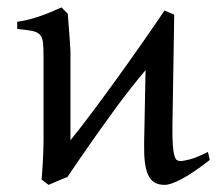

<svg xmlns="http://www.w3.org/2000/svg" viewBox="-20 -489 603 523"><path d="M163.6 -6.8Q149.4 -1.5 137.2 3.9Q125 9.3 112.3 14.6L93.3 0Q94.2 -9.8 95.2 -23.7Q96.2 -37.6 96.9 -52.5Q97.7 -67.4 98.1 -81.8Q98.6 -96.2 98.6 -107.4V-332.5Q98.6 -357.9 97.2 -372.3Q95.7 -386.7 88.9 -394.3Q82 -401.9 67.6 -404.8Q53.2 -407.7 26.9 -410.2V-429.7Q44.4 -432.1 59.3 -436Q74.2 -439.9 88.4 -444.8Q102.5 -449.7 116.9 -455.6Q131.3 -461.4 147.5 -468.8L164.6 -451.7L168.5 -400.9Q169.4 -391.1 169.9 -381.8Q170.4 -372.6 170.9 -365.7Q171.4 -356.9 171.9 -350.1V-106.9Q197.3 -138.2 228.8 -180.2Q260.3 -222.2 294.2 -269Q328.1 -315.9 362.5 -365Q397 -414.1 428.2 -460.4L454.6 -449.2L449.7 -147.9Q449.2 -114.3 450.7 -94.7Q452.1 -75.2 455.1 -65.2Q458 -55.2 462.2 -52.7Q466.3 -50.3 471.7 -50.3Q479 -50.3 497.3 -54.9Q515.6 -59.6 546.4 -75.2L551.3 -53.2Q506.3 -18.1 475.6 -1.7Q444.8 14.6 428.7 14.6Q411.6 14.6 400.6 7.8Q389.6 1 383.3 -12.9Q377 -26.9 374.5 -48.3Q372.1 -69.8 372.6 -99.1L376.5 -297.9Q357.4 -275.4 336.7 -249Q315.9 -222.7 295.4 -194.8Q274.9 -167 255.4 -139.4Q235.8 -111.8 218.5 -86.9Q201.2 -62 187 -41.3Q172.9 -20.5 163.6 -6.8Z"/></svg>

Font: Gentium Plus
Style: Regular
Weight: 400
Designer: J. Victor Gaultney, Annie Olsen, Iska Routamaa
Foundry: SIL International
Version: Version 1.510